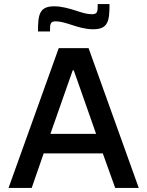

<svg xmlns="http://www.w3.org/2000/svg" viewBox="-20 -925 725 945"><path d="M167 -770H226C226 -808 227 -820 255 -820C277 -820 303 -812 331 -803C365 -792 399 -781 439 -781C513 -781 519 -823 519 -905H461C461 -867 460 -855 432 -855C407 -855 383 -863 356 -872C321 -883 284 -894 247 -894C173 -894 167 -852 167 -770ZM269 -688 22 0H136L195 -170H486L547 0H663L416 -688ZM453 -266H228L338 -579H343Z"/></svg>

Font: Saira UNSAM Medium
Style: Regular
Weight: 500
Designer: Hector Gatti with collaboration of the Omnibus-Type team
Foundry: Omnibus-Type
Version: Version 0.072;PS 000.072;hotconv 1.0.88;makeotf.lib2.5.64775